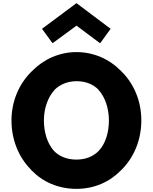

<svg xmlns="http://www.w3.org/2000/svg" viewBox="-20 -1178 972 1220"><path d="M326 -606V-607C360 -640 407 -662 466 -662C525 -662 571 -643 606 -608V-607C650 -559 672 -485 672 -413C672 -341 653 -268 607 -219C573 -185 527 -164 466 -164C404 -164 356 -185 323 -219C279 -268 259 -341 259 -413C259 -484 281 -556 326 -606ZM174 -103 181 -95C252 -22 350 22 466 22C579 22 677 -22 749 -96L756 -103C832 -180 878 -290 878 -413C878 -535 832 -643 756 -720L749 -727C676 -802 576 -847 466 -847C357 -847 258 -802 184 -727L176 -719C100 -642 53 -534 53 -413C53 -290 98 -181 174 -103ZM247 -995 311 -907 315 -904 466 -1015 615 -904 619 -907 683 -995 679 -998 466 -1158 251 -998Z"/></svg>

Font: Hussar Woodtype
Style: Bd
Weight: 900
Foundry: Cannot Into Space Fonts
Version: Version 1.07